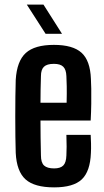

<svg xmlns="http://www.w3.org/2000/svg" viewBox="-20 -802 451 830"><path d="M267 -219H372Q373 -205 373.5 -182Q374 -159 373 -141Q370 -61 333.5 -26.5Q297 8 214 8Q129 8 90.5 -26.5Q52 -61 48 -141Q47 -170 46.5 -211.5Q46 -253 46 -298Q46 -343 46.5 -385Q47 -427 48 -457Q53 -538 91.5 -573Q130 -608 213 -608Q295 -608 332.5 -574Q370 -540 373 -461Q374 -448 374.5 -419Q375 -390 374.5 -353.5Q374 -317 372 -281H155Q155 -244 155.5 -207Q156 -170 157 -130Q157 -99 170.5 -86.5Q184 -74 214 -74Q241 -74 253.5 -86.5Q266 -99 267 -130Q269 -162 267 -219ZM213 -526Q183 -526 170 -513.5Q157 -501 157 -473Q156 -441 155.5 -413.5Q155 -386 155 -358H268Q269 -398 268.5 -429Q268 -460 267 -473Q266 -501 253.5 -513.5Q241 -526 213 -526ZM96 -782H168L248 -656H177Z"/></svg>

Font: Big Shoulders Display
Style: Bold
Weight: 700
Designer: Patric King
Foundry: XO Type Co
Version: Version 1.000; ttfautohint (v1.8.2)